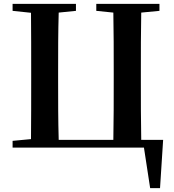

<svg xmlns="http://www.w3.org/2000/svg" viewBox="-20 -762 898 991"><path d="M719 -40 717 -41V-40H709C707 -141 707 -244 707 -346V-395C707 -497 707 -597 709 -697L803 -706V-742H477V-706L565 -697C567 -597 567 -495 567 -395V-347C567 -244 567 -141 565 -40H283C280 -140 280 -243 280 -346V-394C280 -495 280 -597 283 -697L372 -706V-742H45V-706L140 -696C141 -597 141 -496 141 -395V-346C141 -246 141 -144 140 -44L45 -35V0H723L755 209H806L822 -40Z"/></svg>

Font: Source Han Serif
Style: Bold
Weight: 700
Designer: Ryoko NISHIZUKA 西塚涼子 (kana & ideographs); Frank Grießhammer (Latin, Greek & Cyrillic); Wenlong ZHANG 张文龙 (bopomofo); San
Foundry: Adobe Systems Incorporated
Version: Version 1.001;PS 1.001;hotconv 16.6.54;makeotf.lib2.5.65590